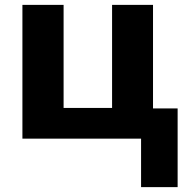

<svg xmlns="http://www.w3.org/2000/svg" viewBox="-20 -569 762 788"><path d="M709 199H559V0H72V-549H241V-126H440V-549H608V-124H709Z"/></svg>

Font: Noto Sans ExtraBold
Style: Regular
Weight: 800
Designer: Monotype Design Team
Foundry: Monotype Imaging Inc.
Version: Version 2.007